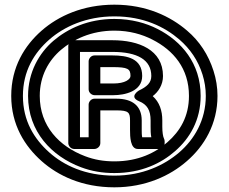

<svg xmlns="http://www.w3.org/2000/svg" viewBox="-20 -766 978 821"><path d="M78 -356C78 -462 126 -540 191 -597C254 -652 349 -696 469 -696C594 -696 684 -651 747 -597C793 -557 827 -508 846 -447C855 -418 860 -388 860 -356C860 -252 811 -170 746 -114C683 -60 590 -15 469 -15C344 -15 253 -59 191 -114C126 -172 78 -249 78 -356ZM28 -356C28 -232 86 -141 158 -77C228 -15 331 35 469 35C603 35 708 -15 779 -77C853 -141 910 -235 910 -356C910 -393 904 -429 893 -463C871 -532 833 -590 780 -635C709 -696 606 -746 469 -746C335 -746 230 -698 158 -635C85 -571 28 -479 28 -356ZM100 -356C100 -203 201 -98 326 -51C371 -34 418 -26 469 -26C585 -26 670 -68 729 -120C791 -174 838 -252 838 -356C838 -495 756 -590 654 -642C605 -667 543 -685 469 -685C356 -685 269 -643 209 -592C147 -539 100 -457 100 -356ZM150 -356C150 -441 188 -508 241 -553C293 -597 369 -635 469 -635C534 -635 588 -619 631 -597C722 -551 788 -473 788 -356C788 -268 750 -205 696 -158C645 -113 572 -76 469 -76C424 -76 383 -83 344 -98C233 -140 150 -227 150 -356ZM586 -251C586 -314 545 -344 478 -344H384C369 -344 359 -330 359 -319V-179H322V-544H461C568 -544 627 -510 627 -441C627 -412 608 -395 574 -379C574 -379 529 -352 575 -333C609 -319 624 -295 624 -251V-224C624 -209 624 -194 627 -179H588C586 -189 586 -200 586 -210ZM569 -129H659C670 -129 684 -139 684 -154V-162C684 -166 683 -170 681 -174C677 -182 674 -201 674 -224V-251C674 -293 662 -329 633 -355C657 -373 677 -403 677 -441C677 -553 573 -594 461 -594H297C286 -594 272 -584 272 -569V-154C272 -143 282 -129 297 -129H384C395 -129 409 -139 409 -154V-294H478C530 -294 536 -285 536 -251V-210C536 -182 537 -129 569 -129ZM588 -441C588 -516 524 -529 461 -529H384C369 -529 359 -515 359 -504V-384C359 -369 373 -359 384 -359H465C513 -359 588 -375 588 -441ZM538 -441C538 -427 515 -409 465 -409H409V-479H461C526 -479 538 -472 538 -441Z"/></svg>

Font: Asimov
Style: XWidOu
Weight: 500
Designer: Google
Version: Version 2.000980; 2014